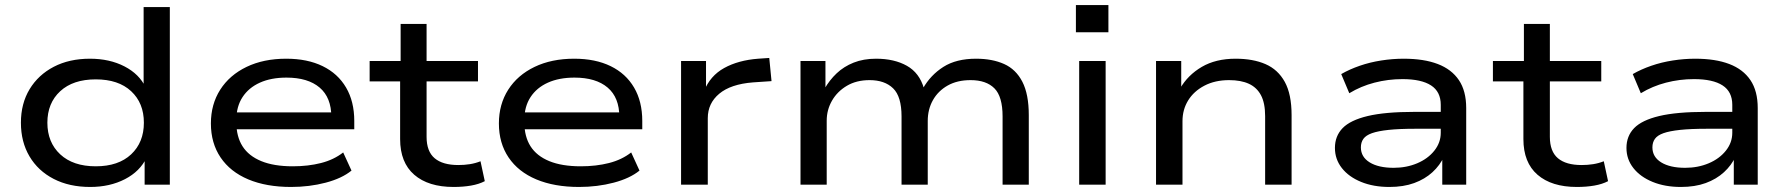

<svg xmlns="http://www.w3.org/2000/svg" viewBox="-20 -733 7094 762"><path d="M338 9Q255 9 193 -23Q131 -55 97 -112.5Q63 -170 63 -246Q63 -322 97.5 -379Q132 -436 193.5 -468Q255 -500 337 -500Q415 -500 474 -469.5Q533 -439 558 -386H550V-705H654V0H554V-108H562Q536 -53 476 -22Q416 9 338 9ZM360 -73Q450 -73 500.5 -120.5Q551 -168 551 -246Q551 -324 500.5 -371Q450 -418 360 -418Q270 -418 219 -371Q168 -324 168 -246Q168 -168 219 -120.5Q270 -73 360 -73Z M1135 9Q1037 9 965.5 -21Q894 -51 855.5 -108Q817 -165 817 -243Q817 -319 854 -377Q891 -435 958.5 -467.5Q1026 -500 1116 -500Q1200 -500 1260.5 -470.5Q1321 -441 1353.5 -385.5Q1386 -330 1386 -253V-220H896V-287H1318L1295 -269Q1295 -346 1248.5 -385.5Q1202 -425 1117 -425Q1056 -425 1011.5 -405Q967 -385 942.5 -347.5Q918 -310 918 -257V-248Q918 -191 942.5 -152.5Q967 -114 1017 -93.5Q1067 -73 1142 -73Q1203 -73 1254 -86Q1305 -99 1342 -128L1375 -56Q1337 -25 1272.5 -8Q1208 9 1135 9Z M1780 9Q1680 9 1624 -39.5Q1568 -88 1568 -181V-410H1447V-491H1570V-638H1673V-491H1877V-410H1673V-190Q1673 -132 1705 -105Q1737 -78 1799 -78Q1823 -78 1845 -81.5Q1867 -85 1887 -93L1904 -14Q1881 -2 1849.5 3.5Q1818 9 1780 9Z M2278 9Q2180 9 2108.5 -21Q2037 -51 1998.5 -108Q1960 -165 1960 -243Q1960 -319 1997 -377Q2034 -435 2101.5 -467.5Q2169 -500 2259 -500Q2343 -500 2403.5 -470.5Q2464 -441 2496.5 -385.5Q2529 -330 2529 -253V-220H2039V-287H2461L2438 -269Q2438 -346 2391.5 -385.5Q2345 -425 2260 -425Q2199 -425 2154.5 -405Q2110 -385 2085.5 -347.5Q2061 -310 2061 -257V-248Q2061 -191 2085.5 -152.5Q2110 -114 2160 -93.5Q2210 -73 2285 -73Q2346 -73 2397 -86Q2448 -99 2485 -128L2518 -56Q2480 -25 2415.5 -8Q2351 9 2278 9Z M2683 0V-491H2782V-371H2774Q2798 -432 2854 -463Q2910 -494 2989 -500L3033 -503L3042 -411L2968 -406Q2880 -399 2834.5 -361Q2789 -323 2789 -264V0Z M3157 0V-491H3256V-380H3252Q3272 -415 3300.5 -442Q3329 -469 3368 -484.5Q3407 -500 3457 -500Q3529 -500 3579 -472Q3629 -444 3647 -382H3643Q3673 -435 3724 -467.5Q3775 -500 3854 -500Q3918 -500 3965 -479Q4012 -458 4037.5 -408.5Q4063 -359 4063 -276V0H3959V-271Q3959 -350 3926.5 -382.5Q3894 -415 3832 -415Q3779 -415 3741 -393.5Q3703 -372 3682.5 -335.5Q3662 -299 3662 -253V0H3558V-271Q3558 -350 3524.5 -382.5Q3491 -415 3431 -415Q3379 -415 3341 -392.5Q3303 -370 3282 -333.5Q3261 -297 3261 -254V0Z M4250 -605V-713H4379V-605ZM4263 0V-491H4368V0Z M4568 0V-491H4668V-381H4663Q4694 -435 4749.5 -467.5Q4805 -500 4884 -500Q4953 -500 5002.5 -478.5Q5052 -457 5079 -408Q5106 -359 5106 -276V0H5001V-272Q5001 -324 4984.5 -355Q4968 -386 4936.5 -400.5Q4905 -415 4858 -415Q4802 -415 4760 -393Q4718 -371 4695.5 -334.5Q4673 -298 4673 -252V0Z M5494 9Q5431 9 5382 -11Q5333 -31 5305.5 -66Q5278 -101 5278 -146Q5278 -193 5308.5 -224.5Q5339 -256 5408 -272.5Q5477 -289 5593 -289H5715V-222H5597Q5533 -222 5491 -217.5Q5449 -213 5425 -204.5Q5401 -196 5391 -182Q5381 -168 5381 -148Q5381 -110 5416 -88.5Q5451 -67 5511 -67Q5562 -67 5604.5 -85Q5647 -103 5672.5 -135Q5698 -167 5698 -206V-317Q5698 -369 5659.5 -394Q5621 -419 5546 -419Q5489 -419 5435 -405Q5381 -391 5335 -363L5303 -439Q5336 -458 5376.5 -472Q5417 -486 5462 -493Q5507 -500 5551 -500Q5631 -500 5686 -479Q5741 -458 5770 -415Q5799 -372 5799 -304V0H5704V-111L5711 -112Q5695 -77 5665 -49.5Q5635 -22 5592.5 -6.5Q5550 9 5494 9Z M6238 9Q6138 9 6082 -39.5Q6026 -88 6026 -181V-410H5905V-491H6028V-638H6131V-491H6335V-410H6131V-190Q6131 -132 6163 -105Q6195 -78 6257 -78Q6281 -78 6303 -81.5Q6325 -85 6345 -93L6362 -14Q6339 -2 6307.5 3.5Q6276 9 6238 9Z M6651 9Q6588 9 6539 -11Q6490 -31 6462.5 -66Q6435 -101 6435 -146Q6435 -193 6465.5 -224.5Q6496 -256 6565 -272.5Q6634 -289 6750 -289H6872V-222H6754Q6690 -222 6648 -217.5Q6606 -213 6582 -204.5Q6558 -196 6548 -182Q6538 -168 6538 -148Q6538 -110 6573 -88.5Q6608 -67 6668 -67Q6719 -67 6761.5 -85Q6804 -103 6829.5 -135Q6855 -167 6855 -206V-317Q6855 -369 6816.5 -394Q6778 -419 6703 -419Q6646 -419 6592 -405Q6538 -391 6492 -363L6460 -439Q6493 -458 6533.5 -472Q6574 -486 6619 -493Q6664 -500 6708 -500Q6788 -500 6843 -479Q6898 -458 6927 -415Q6956 -372 6956 -304V0H6861V-111L6868 -112Q6852 -77 6822 -49.5Q6792 -22 6749.5 -6.5Q6707 9 6651 9Z"/></svg>

Font: Nunito Sans 10pt Expanded Medium
Style: Regular
Weight: 500
Width: 7
Designer: Vernon Adams
Foundry: Vernon Adams
Version: Version 3.101;gftools[0.9.27]